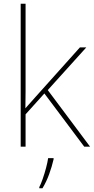

<svg xmlns="http://www.w3.org/2000/svg" viewBox="-20 -780 499 1021"><path d="M116 -385Q116 -337 116 -294Q116 -251 115 -204Q132 -223 144 -236.5Q156 -250 172 -268L405 -528H439L234 -301L459 0H428L216 -283L116 -172V0H90V-760H116ZM265 67Q256 106 241.5 146Q227 186 206 221H189V215Q197 200 207 171.5Q217 143 225 112.5Q233 82 236 61H265Z"/></svg>

Font: Noto Sans Oriya Thin
Style: Regular
Weight: 100
Designer: Amélie Bonet and Sol Matas
Foundry: Google LLC
Version: Version 2.006; ttfautohint (v1.8.4.7-5d5b)